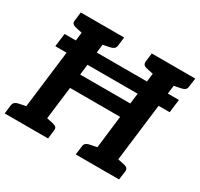

<svg xmlns="http://www.w3.org/2000/svg" viewBox="-157 -916 1154 1108"><g transform="rotate(30 420.0 -362.0)"><path d="M64 -570H826L815 -482H53ZM69 0 158 -724H297L259 -412H593L632 -724H771L682 0H543L581 -316H247L208 0ZM-6 0 1 -58Q3 -72 11.5 -79Q20 -86 34 -89L93 -101V0ZM184 0 209 -101 265 -89Q278 -86 285 -79Q292 -72 290 -58L283 0ZM182 -724 157 -623 101 -635Q88 -638 81 -645Q74 -652 76 -666L83 -724ZM372 -724 365 -666Q363 -652 354.5 -645Q346 -638 331 -635L273 -623V-724ZM467 0 475 -58Q476 -72 484.5 -79Q493 -86 507 -89L566 -101V0ZM657 0 682 -101 738 -89Q752 -86 758.5 -79Q765 -72 764 -58L756 0ZM656 -724 630 -623 574 -635Q561 -638 554.5 -645Q548 -652 549 -666L556 -724ZM846 -724 838 -666Q837 -652 828.5 -645Q820 -638 805 -635L746 -623V-724Z"/></g></svg>

Font: Aleo
Style: Bold Italic
Weight: 700
Italic angle: -7°
Version: Version 2.001;gftools[0.9.29]